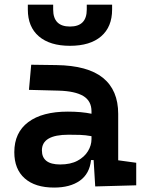

<svg xmlns="http://www.w3.org/2000/svg" viewBox="-20 -803 626 832"><path d="M392.6 4.9 385.7 -109.4H374.5Q368.2 -49.8 325.9 -20Q283.7 9.8 214.4 9.8Q132.3 9.8 87.2 -30Q42 -69.8 42 -143.6Q42 -228.5 102.5 -273.9Q163.1 -319.3 273.9 -319.3Q333 -319.3 376.5 -310.1V-320.3Q376.5 -365.7 340.8 -387Q305.2 -408.2 234.4 -410.2L105.5 -413.6L115.2 -522.5L224.6 -521Q360.4 -519 426.3 -465.6Q492.2 -412.1 492.2 -309.6V-108.4L570.3 -97.7V0ZM376.5 -212.9Q350.1 -217.8 326.4 -218.5Q302.7 -219.2 276.9 -219.2Q161.6 -219.2 161.6 -151.4Q161.6 -90.3 240.7 -90.3Q286.1 -90.3 316.2 -106.7Q346.2 -123 361.3 -148.2Q376.5 -173.3 376.5 -200.2ZM283.2 -604.5Q196.3 -604.5 148.4 -645.5Q100.6 -686.5 100.6 -761.7V-782.7H210.4V-761.7Q210.4 -688 283.2 -688Q356 -688 356 -761.7V-782.7H465.8V-761.7Q465.8 -686.5 418.2 -645.5Q370.6 -604.5 283.2 -604.5Z"/></svg>

Font: CaskaydiaCove NFP SemiBold
Style: Regular
Weight: 600
Designer: Aaron Bell
Foundry: Saja Typeworks
Version: Version 2111.001; VTT 6.35;Nerd Fonts 3.1.1